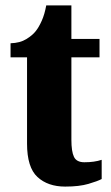

<svg xmlns="http://www.w3.org/2000/svg" viewBox="-20 -680 411 710"><path d="M221 10Q157 10 118.5 -25.5Q80 -61 80 -149V-468H19V-520Q54 -521 77.5 -535.5Q101 -550 113 -566Q124 -580 134.5 -603.5Q145 -627 151 -660H244V-536H348V-468H244V-163Q244 -120 253.5 -100Q263 -80 292 -80Q329 -80 356 -89V-18Q341 -10 307 0Q273 10 221 10Z"/></svg>

Font: Noto Serif Tamil ExtraCondensed Black
Style: Regular
Weight: 900
Width: 2
Designer: Indian Type Foundry, Tom Grace, and the Monotype Design Team
Foundry: Monotype Imaging Inc.
Version: Version 2.004; ttfautohint (v1.8.4.7-5d5b)